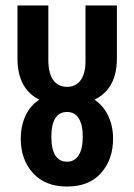

<svg xmlns="http://www.w3.org/2000/svg" viewBox="-20 -672 491 703"><path d="M157 -452Q157 -405 174.5 -379.5Q192 -354 226 -354Q258 -354 276 -379.5Q294 -405 293 -452V-652H408V-458Q408 -347 326 -307Q359 -285 376.5 -247.5Q394 -210 394 -164Q394 -88 350 -38.5Q306 11 226 11Q145 11 100.5 -38.5Q56 -88 56 -164Q56 -210 73 -247.5Q90 -285 124 -307Q44 -347 44 -458V-652H157ZM283 -172Q283 -216 268 -239Q253 -262 226 -262Q197 -262 182.5 -239Q168 -216 168 -172Q168 -80 226 -80Q253 -80 268 -103.5Q283 -127 283 -172Z"/></svg>

Font: Pragati Narrow
Style: Bold
Weight: 700
Designer: Hector Gatti, Marcela Romero, Pablo Cosgaya and Nicolas Silva
Foundry: Omnibus-Type
Version: Version 1.010; ttfautohint (v1.3)